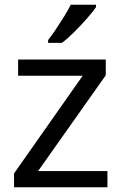

<svg xmlns="http://www.w3.org/2000/svg" viewBox="-20 -786 510 806"><path d="M431 0H39V-58L327 -468H56V-536H424V-470L140 -68H431ZM383 -756Q371 -738 346 -709.5Q321 -681 292.5 -652.5Q264 -624 240 -606H182V-618Q197 -637 214.5 -663Q232 -689 249 -716.5Q266 -744 277 -766H383Z"/></svg>

Font: Noto Sans Kaithi
Style: Regular
Weight: 400
Designer: Monotype Design Team
Foundry: Monotype Imaging Inc.
Version: Version 2.005; ttfautohint (v1.8.4.7-5d5b)